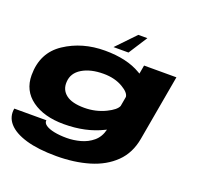

<svg xmlns="http://www.w3.org/2000/svg" viewBox="-170 -957 1411 1375"><g transform="rotate(20 535.5 -269.5)"><path d="M397 238.5Q259 238.5 166.5 211.2Q74 184 31 135Q-12 86 -0.5 21.5H244Q240.5 42.5 263 58.2Q285.5 74 327.2 82.5Q369 91 423 91Q474.5 91 527.2 76.8Q580 62.5 620.2 28.8Q660.5 -5 675 -64Q669 -61 662.5 -58Q536.5 5 369.5 5Q218.5 5 126.2 -61.8Q34 -128.5 34 -246.5Q34 -417.5 165.2 -504.2Q296.5 -591 469.5 -591Q636.5 -591 743 -528Q749.5 -524.5 756 -520.5L767.5 -586H1014L925.5 -85Q905.5 28.5 832.2 100Q759 171.5 646.8 205Q534.5 238.5 397 238.5ZM722 -330Q719.5 -362 665.5 -394Q603 -431.5 516 -431.5Q417.5 -431.5 353.8 -393.2Q290 -355 286.5 -286.5Q282.5 -226 327.8 -190.5Q373 -155 467.5 -155Q554.5 -155 630 -192Q695.5 -224 709 -256.5ZM722.7 -778.4 630.8 -635.4H516.5L653.7 -778.4Z"/></g></svg>

Font: Anybody UltraExpanded ExtraBold
Style: Italic
Weight: 800
Width: 9
Italic angle: -10°
Designer: Tyler Finck
Foundry: Etcetera Type Company
Version: Version 1.010; ttfautohint (v1.8.3) -l 8 -r 50 -G 200 -x 14 